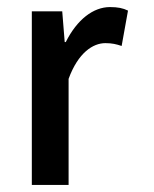

<svg xmlns="http://www.w3.org/2000/svg" viewBox="-20 -523 436 543"><path d="M70 0H174V-300C201 -374 243 -401 278 -401C297 -401 309 -398 324 -393L342 -493C328 -500 313 -503 291 -503C244 -503 198 -468 166 -404H163L156 -491H70Z"/></svg>

Font: Falling Sky
Style: Condensed
Weight: 400
Designer: Paul D. Hunt
Foundry: Adobe Systems Incorporated
Version: Version 1.02